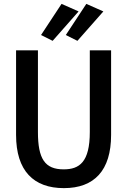

<svg xmlns="http://www.w3.org/2000/svg" viewBox="-20 -960 657 992"><path d="M63 -700V-263C63 -77 154 12 310 12C467 12 554 -79 554 -263V-700H444V-278C444 -122 390 -85 309 -85C212 -85 176 -139 176 -278V-700ZM514 -901 426 -940 320 -779 380 -749ZM386 -901 298 -940 192 -779 252 -749Z"/></svg>

Font: Mint Spirit
Style: Bold
Weight: 700
Designer: HARENDAL Hirwen
Foundry: Arkandis Digital Foundry.
Version: Version 1.004;FFEdit